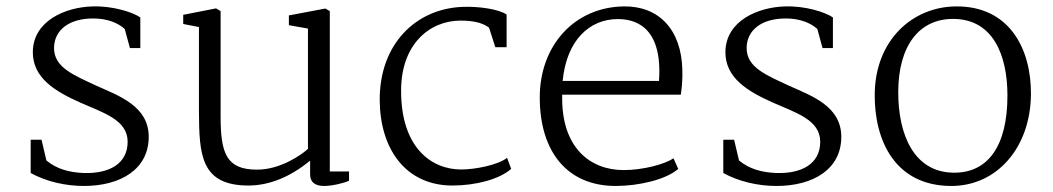

<svg xmlns="http://www.w3.org/2000/svg" viewBox="-20 -583 3368 614"><path d="M78.1 -29.8C127.4 -2.4 189.5 11.7 248 11.7C366.7 11.7 455.6 -42.5 455.6 -145.5C455.6 -242.7 362.3 -275.9 290 -308.1C215.8 -342.8 151.9 -367.2 152.8 -430.7C153.8 -486.3 200.2 -524.4 279.3 -523.9C322.3 -523.9 357.9 -509.8 378.9 -490.2L395.5 -429.2H428.7V-527.3C402.8 -544.9 339.4 -564.5 275.9 -562.5C189 -560.1 86.9 -516.6 85 -418.5C83.5 -332.5 159.2 -289.6 236.8 -254.9C309.6 -222.7 388.2 -199.7 388.2 -129.9C388.2 -57.1 326.2 -26.9 246.6 -29.8C202.6 -31.7 161.6 -42 128.4 -69.8L112.8 -136.2H78.1Z M616.2 -225.1C617.2 -89.8 621.1 10.3 774.4 10.3C841.3 10.3 908.2 -17.1 971.7 -69.3V-25.4C971.7 0 987.8 11.7 1016.6 11.7C1040.5 11.7 1077.6 3.4 1096.2 -4.9V-34.7H1034.7V-547.4L1020.5 -555.7L903.8 -533.7V-502.4L964.8 -491.7V-106.9C945.8 -89.4 878.4 -40.5 802.2 -40.5C704.1 -40.5 685.5 -91.8 685.5 -210.9V-547.4L670.9 -556.2L565.9 -535.6V-506.3L616.2 -496.6Z M1194.3 -262.7C1195.3 -106 1277.8 10.3 1426.8 10.3C1500.5 10.3 1576.7 -9.3 1614.7 -43L1601.6 -78.1C1570.8 -54.7 1498.5 -41 1454.6 -41C1359.9 -41 1261.2 -110.8 1262.7 -296.4C1263.7 -439.9 1352.1 -517.1 1453.1 -517.1C1486.3 -517.1 1521.5 -512.2 1543.9 -494.6L1564 -432.1H1600.1V-536.6C1574.7 -553.7 1512.7 -563 1459 -561C1309.6 -555.2 1193.4 -441.9 1194.3 -262.7Z M1706.1 -271.5C1706.1 -100.1 1792 11.7 1949.2 11.7C2022.9 11.7 2110.8 -8.8 2148.9 -43L2133.8 -76.7C2106.4 -58.1 2037.1 -39.1 1974.6 -39.1C1865.7 -39.1 1775.4 -112.3 1777.8 -274.9V-280.3H2157.2C2160.2 -301.3 2163.1 -326.7 2162.1 -359.4C2159.2 -488.8 2086.4 -564.5 1974.1 -562.5C1817.9 -560.1 1706.1 -438.5 1706.1 -271.5ZM1779.3 -324.2C1792 -455.6 1866.2 -522 1955.6 -522C1981.9 -522 2003.9 -516.6 2022 -506.8C2077.6 -477.1 2093.3 -406.2 2087.4 -324.2Z M2293 -29.8C2342.3 -2.4 2404.3 11.7 2462.9 11.7C2581.5 11.7 2670.4 -42.5 2670.4 -145.5C2670.4 -242.7 2577.1 -275.9 2504.9 -308.1C2430.7 -342.8 2366.7 -367.2 2367.7 -430.7C2368.7 -486.3 2415 -524.4 2494.1 -523.9C2537.1 -523.9 2572.8 -509.8 2593.8 -490.2L2610.4 -429.2H2643.6V-527.3C2617.7 -544.9 2554.2 -564.5 2490.7 -562.5C2403.8 -560.1 2301.8 -516.6 2299.8 -418.5C2298.3 -332.5 2374 -289.6 2451.7 -254.9C2524.4 -222.7 2603 -199.7 2603 -129.9C2603 -57.1 2541 -26.9 2461.4 -29.8C2417.5 -31.7 2376.5 -42 2343.3 -69.8L2327.6 -136.2H2293Z M2777.3 -283.7C2775.4 -131.3 2844.2 12.2 3023.4 11.7C3167 11.2 3275.4 -109.4 3276.9 -281.7C3277.8 -428.2 3207 -564.5 3036.1 -562.5C2898.9 -561 2779.8 -456.1 2777.3 -283.7ZM3026.9 -30.8C2903.3 -33.7 2852.5 -150.9 2852.5 -288.1C2852.5 -435.1 2918.5 -524.4 3031.2 -522.5C3154.3 -520.5 3201.7 -409.2 3201.7 -277.3C3201.7 -116.2 3139.6 -28.3 3026.9 -30.8Z"/></svg>

Font: Merriweather
Style: Light
Weight: 250
Designer: Eben Sorkin ( eben@eyebytes.com )
Foundry: Sorkin Type Co.
Version: Version 1.003